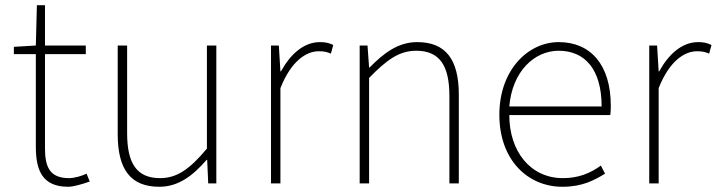

<svg xmlns="http://www.w3.org/2000/svg" viewBox="-20 -701 2740 734"><path d="M241 13C259 13 292 4 323 -7L311 -37C292 -28 264 -20 244 -20C167 -20 152 -67 152 -135V-494H308V-527H152V-681H121L117 -527L33 -522V-494H117V-140C117 -48 143 13 241 13Z M589 13C662 13 717 -29 770 -90H772L776 0H807V-527H771V-133C706 -55 657 -20 592 -20C503 -20 466 -76 466 -192V-527H430V-188C430 -51 481 13 589 13Z M1016 0H1052V-364C1093 -468 1151 -505 1198 -505C1219 -505 1228 -503 1245 -496L1254 -529C1236 -538 1221 -540 1203 -540C1140 -540 1089 -492 1054 -428H1052L1046 -527H1016Z M1355 0H1391V-403C1458 -472 1506 -507 1571 -507C1661 -507 1698 -450 1698 -334V0H1734V-339C1734 -475 1683 -540 1575 -540C1502 -540 1447 -498 1393 -443H1391L1385 -527H1355Z M2130 13C2208 13 2253 -13 2293 -37L2277 -68C2237 -39 2192 -20 2132 -20C2008 -20 1927 -122 1927 -261H2313C2315 -274 2315 -286 2315 -297C2315 -453 2238 -540 2116 -540C1999 -540 1889 -434 1889 -262C1889 -90 1997 13 2130 13ZM1927 -294C1938 -427 2022 -507 2116 -507C2215 -507 2280 -437 2280 -294Z M2462 0H2498V-364C2539 -468 2597 -505 2644 -505C2665 -505 2674 -503 2691 -496L2700 -529C2682 -538 2667 -540 2649 -540C2586 -540 2535 -492 2500 -428H2498L2492 -527H2462Z"/></svg>

Font: Genne Gothic ExtraLight
Style: Regular
Weight: 250
Designer: Ryoko NISHIZUKA (kana & ideographs); Paul D. Hunt (Latin, Greek & Cyrillic); Wenlong ZHANG (bopomofo); Sandoll Communica
Foundry: Adobe Systems Incorporated
Version: Version 1.004;PS 1.004;hotconv 16.6.51;makeotf.lib2.5.65220